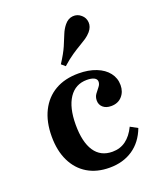

<svg xmlns="http://www.w3.org/2000/svg" viewBox="-129 -757 709 850"><g transform="rotate(-20 225.0 -332.0)"><path d="M241.1 11.3Q180.6 11.3 137.1 -14.9Q93.5 -41.1 69.8 -89.9Q46 -138.7 46 -205.6Q46 -275 71 -325Q96 -375 141.9 -401.6Q187.9 -428.2 252.4 -428.2Q299.2 -428.2 335.1 -414.1Q371 -400 390.7 -374.6Q410.5 -349.2 410.5 -316.1Q410.5 -284.7 391.5 -263.7Q372.6 -242.7 340.3 -242.7Q316.1 -242.7 302 -255.2Q287.9 -267.7 287.9 -287.1Q287.9 -304.8 297.2 -317.3Q306.5 -329.8 315.3 -340.7Q324.2 -351.6 324.2 -363.7Q324.2 -375.8 311.7 -382.3Q299.2 -388.7 277.4 -388.7Q223.4 -388.7 193.5 -344Q163.7 -299.2 163.7 -218.5Q163.7 -137.1 192.3 -94Q221 -50.8 276.6 -50.8Q312.9 -50.8 339.9 -70.6Q366.9 -90.3 385.5 -129L419.4 -110.5Q396.8 -50.8 350.8 -19.8Q304.8 11.3 241.1 11.3ZM211.3 -477.4 193.5 -492.7Q220.2 -533.9 232.7 -562.9Q245.2 -591.9 253.6 -613.3Q262.1 -634.7 275.8 -651.6Q292.7 -672.6 315.3 -674.6Q337.9 -676.6 354.8 -661.3Q371 -647.6 372.6 -625.8Q374.2 -604 357.3 -583.9Q346 -571 332.3 -561.7Q318.5 -552.4 301.2 -542.3Q283.9 -532.3 261.7 -517.3Q239.5 -502.4 211.3 -477.4Z"/></g></svg>

Font: Playfair 9pt
Style: Bold
Weight: 700
Designer: Claus Eggers Sørensen
Foundry: Claus Eggers Sørensen
Version: Version 2.203